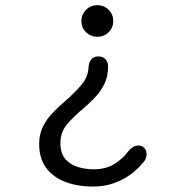

<svg xmlns="http://www.w3.org/2000/svg" viewBox="-20 -508 659 723"><path d="M350 -295.5Q368 -295.5 377.5 -284.5Q387 -273.5 387 -257.5Q387 -220.5 372.8 -191.5Q358.5 -162.5 336 -139.2Q313.5 -116 289 -95.5Q255 -67 231.2 -38.2Q207.5 -9.5 207.5 30.5Q207.5 70.5 227 92Q246.5 113.5 275.2 121.5Q304 129.5 332 129.5Q379.5 129.5 412 108.8Q444.5 88 463 61.5Q472 51.5 480.8 45.8Q489.5 40 502 40Q515 40 523.5 49.2Q532 58.5 532 73Q532 80.5 528.5 89.8Q525 99 516.5 106.5Q499 129 471.2 149.2Q443.5 169.5 408 182Q372.5 194.5 330.5 194.5Q272 194.5 226 177Q180 159.5 153.8 124Q127.5 88.5 127.5 35Q127.5 -3 141.8 -31.5Q156 -60 179 -83.8Q202 -107.5 229 -130.5Q262.5 -160 287.2 -189.2Q312 -218.5 313.5 -255.5Q314.5 -272.5 323.5 -284Q332.5 -295.5 350 -295.5ZM346.5 -488.5Q372 -488.5 389.2 -471Q406.5 -453.5 406.5 -428.5Q406.5 -404 389.2 -386.8Q372 -369.5 346.5 -369.5Q321.5 -369.5 304 -386.8Q286.5 -404 286.5 -428.5Q286.5 -453.5 304 -471Q321.5 -488.5 346.5 -488.5Z"/></svg>

Font: Sono Monospace
Style: Regular
Weight: 400
Designer: Tyler Finck
Foundry: Tyler Finck
Version: Version 2.112